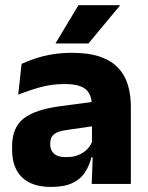

<svg xmlns="http://www.w3.org/2000/svg" viewBox="-20 -707 567 738"><path d="M483 0H332.5L337 -123L333.5 -130.5V-284L332.5 -304Q332.5 -345 308.5 -364.5Q284.5 -384 228 -384Q178.5 -384 134 -371.5Q89.5 -359 50 -343L63 -461.5Q86.5 -472.5 115.8 -482.2Q145 -492 180.5 -498Q216 -504 256.5 -504Q321 -504 364.5 -489Q408 -474 434 -446.5Q460 -419 471.5 -380.8Q483 -342.5 483 -296.5ZM176 11.5Q102.5 11.5 64.5 -25.5Q26.5 -62.5 26.5 -131V-144.5Q26.5 -217 71.2 -251.8Q116 -286.5 213.5 -299L345.5 -316.5L354.5 -224.5L237.5 -207.5Q202 -203 187.5 -191Q173 -179 173 -155.5V-152Q173 -129.5 187.5 -116.2Q202 -103 234 -103Q262 -103 282.2 -111.5Q302.5 -120 315.5 -133.8Q328.5 -147.5 335 -164.5L356.5 -102.5H331.5Q323.5 -70.5 306.8 -44.5Q290 -18.5 258.5 -3.5Q227 11.5 176 11.5ZM194 -541.5 281.5 -687H440.5V-685L320 -540H194Z"/></svg>

Font: Anek Malayalam Medium
Style: Bold
Weight: 700
Version: Version 1.003